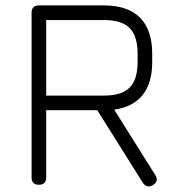

<svg xmlns="http://www.w3.org/2000/svg" viewBox="-20 -664 633 690"><path d="M529.5 1Q518.5 7.5 509.5 5.5Q500.5 3.5 493.5 -7L329.5 -268H146V-26.5Q146 0 120 0Q93.5 0 93.5 -26.5V-618Q93.5 -644.5 120 -644.5H354Q439.5 -644.5 483.2 -600.5Q527 -556.5 527 -471V-441Q527 -365.5 492.5 -322.5Q458 -279.5 390.5 -270L538 -35Q552 -12 529.5 1ZM146 -320.5H354Q417 -320.5 445.8 -349.2Q474.5 -378 474.5 -441V-471Q474.5 -534.5 445.8 -563.2Q417 -592 354 -592H146Z"/></svg>

Font: Jura Light
Style: Regular
Weight: 400
Version: Version 5.106